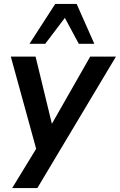

<svg xmlns="http://www.w3.org/2000/svg" viewBox="-20 -777 610 977"><path d="M42 180 164 -20 35 -489H161L244 -147L439 -489H570L170 180ZM130 -554 261 -757H370L460 -554H381L310 -686L210 -554Z"/></svg>

Font: Nunito Sans
Style: Bold Italic
Weight: 700
Italic angle: -9°
Designer: Vernon Adams
Foundry: Vernon Adams
Version: Version 3.006; ttfautohint (v1.8.3)